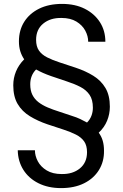

<svg xmlns="http://www.w3.org/2000/svg" viewBox="-20 -732 632 984"><path d="M293 232Q227 232 177 207Q127 182 99.5 138Q72 94 71 38H159Q159 67 174 95Q189 123 219.5 141.5Q250 160 296 160Q353 161 389.5 131Q426 101 426 48Q426 14 411.5 -7Q397 -28 369.5 -42Q342 -56 305 -68Q268 -80 223 -95Q173 -112 133 -136.5Q93 -161 70.5 -199Q48 -237 48 -295Q48 -332 62 -366Q76 -400 104 -428Q91 -447 84 -469.5Q77 -492 77 -520Q77 -577 104 -620Q131 -663 180.5 -687.5Q230 -712 298 -712Q365 -712 414.5 -687Q464 -662 492 -618.5Q520 -575 520 -518H432Q432 -547 417 -575Q402 -603 371.5 -621.5Q341 -640 295 -640Q238 -641 201.5 -611Q165 -581 165 -528Q165 -494 179.5 -473Q194 -452 221.5 -438Q249 -424 286 -412Q323 -400 368 -385Q419 -368 458.5 -343.5Q498 -319 520.5 -281Q543 -243 543 -185Q543 -148 529 -113.5Q515 -79 486 -52Q500 -33 506.5 -10.5Q513 12 513 40Q514 96 487 139.5Q460 183 410.5 207.5Q361 232 293 232ZM426 -104Q441 -119 448.5 -138.5Q456 -158 456 -180Q456 -221 439 -246Q422 -271 392 -286.5Q362 -302 323.5 -314.5Q285 -327 242 -342Q219 -350 200 -358.5Q181 -367 165 -376Q150 -361 142.5 -342Q135 -323 135 -300Q135 -268 146 -246Q157 -224 177 -208.5Q197 -193 224 -181.5Q251 -170 283 -160Q315 -150 349 -138Q372 -131 391 -122Q410 -113 426 -104Z"/></svg>

Font: DM Sans 9pt
Style: Regular
Weight: 400
Designer: Colophon Foundry, Jonny Pinhorn
Foundry: Colophon Foundry
Version: Version 4.004;gftools[0.9.30]